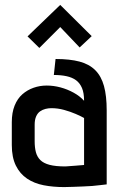

<svg xmlns="http://www.w3.org/2000/svg" viewBox="-20 -750 490 781"><path d="M353 -603 225 -730 92 -602 140 -555 225 -640 304 -557ZM322 -340Q305 -359 279.5 -373Q254 -387 226 -394.5Q198 -402 170 -402Q142 -402 116.5 -393Q91 -384 71 -366.5Q51 -349 39.5 -320.5Q28 -292 28 -253V-160Q28 -110 44.5 -76.5Q61 -43 90 -23.5Q119 -4 157.5 3.5Q196 11 241 11Q259 11 278.5 10Q298 9 317.5 8.5Q337 8 355 6.5Q373 5 388 3Q403 1 414 0V-301Q414 -360 403 -400Q392 -440 367.5 -464.5Q343 -489 303.5 -499.5Q264 -510 206 -510L199 -445Q228 -445 251 -440Q274 -435 289.5 -423.5Q305 -412 313.5 -392Q322 -372 322 -340ZM322 -270V-79Q322 -79 317.5 -78.5Q313 -78 305 -77.5Q297 -77 287 -76Q277 -75 266.5 -74.5Q256 -74 246 -73Q206 -73 181.5 -79.5Q157 -86 144 -99Q131 -112 126 -131Q121 -150 121 -175V-243Q121 -263 127 -276.5Q133 -290 143 -297Q153 -304 165 -307Q177 -310 189 -310Q215 -310 240.5 -303Q266 -296 288 -286.5Q310 -277 322 -270Z"/></svg>

Font: Advent Pro SemiBold
Style: Regular
Weight: 600
Designer: VivaRado, Andreas Kalpakidis
Foundry: VivaRado, Andreas Kalpakidis
Version: Version 3.000